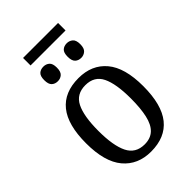

<svg xmlns="http://www.w3.org/2000/svg" viewBox="-248 -927 1032 1032"><g transform="rotate(-45 268.0 -411.5)"><path d="M135 -776V-833H401V-776ZM179 -612Q158 -612 144.5 -624.5Q131 -637 131 -668Q131 -699 144.5 -711Q158 -723 179 -723Q199 -723 213 -711Q227 -699 227 -668Q227 -637 213 -624.5Q199 -612 179 -612ZM357 -612Q336 -612 322.5 -624.5Q309 -637 309 -668Q309 -699 322.5 -711Q336 -723 357 -723Q376 -723 390.5 -711Q405 -699 405 -668Q405 -637 390.5 -624.5Q376 -612 357 -612ZM266 10Q166 10 108 -59Q50 -128 50 -269Q50 -409 105.5 -477.5Q161 -546 269 -546Q370 -546 427.5 -477.5Q485 -409 485 -269Q485 -128 429.5 -59Q374 10 266 10ZM269 -42Q314 -42 341 -67.5Q368 -93 379.5 -144Q391 -195 391 -269Q391 -381 363.5 -437Q336 -493 268 -493Q200 -493 172 -437Q144 -381 144 -269Q144 -157 172.5 -99.5Q201 -42 269 -42Z"/></g></svg>

Font: Noto Serif SemiCondensed
Style: Regular
Weight: 400
Width: 4
Designer: Monotype Design Team
Foundry: Monotype Imaging Inc.
Version: Version 2.013